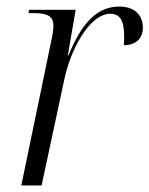

<svg xmlns="http://www.w3.org/2000/svg" viewBox="-20 -566 456 586"><path d="M136 -439 45 0H107L176 -322C194 -411 252 -524 317 -524C345 -524 359 -505 359 -455C359 -447 359 -438 358 -428C394 -428 416 -448 416 -482C416 -516 395 -546 344 -546C270 -546 225 -485 189 -397H187L211 -536H69L67 -526H81C119 -526 143 -520 143 -488C143 -478 141 -460 136 -439Z"/></svg>

Font: Noto Serif Display SemiCondensed Light
Style: Italic
Weight: 300
Width: 4
Italic angle: -12°
Designer: Monotype Design Team
Foundry: Monotype Imaging Inc.
Version: Version 2.009